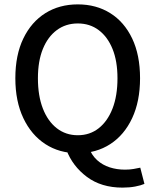

<svg xmlns="http://www.w3.org/2000/svg" viewBox="-20 -687 709 876"><path d="M335 12Q251 12 187 -29.5Q123 -71 86.5 -148Q50 -225 50 -330Q50 -436 86.5 -511.5Q123 -587 187 -627Q251 -667 335 -667Q419 -667 483 -627Q547 -587 583 -511.5Q619 -436 619 -330Q619 -225 583 -148Q547 -71 483 -29.5Q419 12 335 12ZM335 -70Q390 -70 430.5 -102Q471 -134 493.5 -192Q516 -250 516 -330Q516 -408 493.5 -463.5Q471 -519 430.5 -549.5Q390 -580 335 -580Q280 -580 239 -549.5Q198 -519 175.5 -463.5Q153 -408 153 -330Q153 -250 175.5 -192Q198 -134 239 -102Q280 -70 335 -70ZM539 169Q442 169 376.5 120Q311 71 283 -3L386 -12Q399 22 423.5 44Q448 66 480.5 76.5Q513 87 550 87Q572 87 589 84Q606 81 620 78L639 152Q623 159 597 164Q571 169 539 169Z"/></svg>

Font: Source Sans 3 Medium
Style: Regular
Weight: 500
Designer: Paul D. Hunt
Foundry: Adobe
Version: Version 3.052;hotconv 1.1.0;makeotfexe 2.6.0